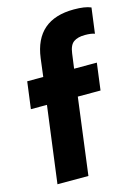

<svg xmlns="http://www.w3.org/2000/svg" viewBox="-122 -880 683 948"><g transform="rotate(-15 219.5 -406.5)"><path d="M288.1 -606 277.8 -529.8H394L376 -392.1H259.8L209 0H50.8L102.1 -392.1H20L38.1 -529.8H120.1L131.8 -623Q156.7 -813 352.1 -813Q409.2 -813 439 -799.8L421.9 -669.9Q404.8 -676.8 372.1 -676.8Q335.4 -676.8 314.5 -662.1Q293.5 -647.5 288.1 -606Z"/></g></svg>

Font: Cooper Hewitt
Style: Bold Italic
Weight: 712
Designer: Village Type and Design LLC
Foundry: Cooper Hewitt Smithsonian Design Museum
Version: 1.000